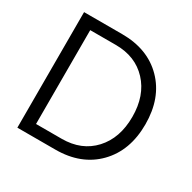

<svg xmlns="http://www.w3.org/2000/svg" viewBox="-164 -909 1072 1072"><g transform="rotate(30 372.5 -372.5)"><path d="M80 0V-745H325Q491 -745 590.5 -644Q690 -543 690 -373Q690 -204 590.5 -102Q491 0 325 0ZM160 -70H325Q453 -70 529.5 -153Q606 -236 606 -373Q606 -510 529 -592.5Q452 -675 325 -675H160Z"/></g></svg>

Font: Plus Jakarta Display Light
Style: Regular
Weight: 300
Designer: Gumpita Rahayu
Foundry: Tokotype Studio
Version: Version 1.000;hotconv 1.0.109;makeotfexe 2.5.65596